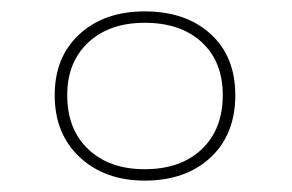

<svg xmlns="http://www.w3.org/2000/svg" viewBox="-20 -462 512 337"><path d="M234 -145Q164 -145 120 -186Q76 -227 76 -295Q76 -362 119.5 -402Q163 -442 234 -442Q306 -442 349.5 -402.5Q393 -363 393 -295Q393 -226 349.5 -185.5Q306 -145 234 -145ZM234 -165Q297 -165 334 -200Q371 -235 371 -295Q371 -354 334 -388Q297 -422 234 -422Q172 -422 135 -387.5Q98 -353 98 -295Q98 -235 135 -200Q172 -165 234 -165Z"/></svg>

Font: FiraGO Thin
Style: Regular
Weight: 100
Designer: bBox Type
Foundry: bBox Type GmbH
Version: Version 1.001;PS 001.001;hotconv 1.0.88;makeotf.lib2.5.64775